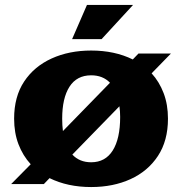

<svg xmlns="http://www.w3.org/2000/svg" viewBox="-20 -743 735 775"><path d="M271 -585 331 -723H517L390 -585ZM25 0 104 -80Q72 -115 54.5 -161Q37 -207 37 -264Q37 -353 77.5 -414Q118 -475 188.5 -507Q259 -539 348 -539Q443 -539 516 -503L539 -527H670L592 -447Q623 -413 640.5 -367Q658 -321 658 -264Q658 -175 617.5 -113.5Q577 -52 507 -20Q437 12 348 12Q253 12 180 -24L157 0ZM231 -264Q231 -237 234 -214L424 -409Q395 -439 348 -439Q290 -439 260.5 -393Q231 -347 231 -264ZM348 -88Q405 -88 435 -135.5Q465 -183 465 -271Q465 -294 462 -314L272 -119Q301 -88 348 -88Z"/></svg>

Font: Montagu Slab 16pt
Style: Bold
Weight: 700
Designer: Florian Karsten
Foundry: Florian Karsten
Version: Version 1.000; ttfautohint (v1.8.3)